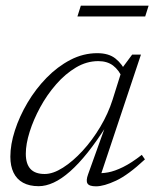

<svg xmlns="http://www.w3.org/2000/svg" viewBox="-20 -647 549 677"><path d="M290.5 -32 352 -203.5H355.5Q321 -149 289 -109Q257 -69 227 -42.5Q197 -16 169.2 -3.2Q141.5 9.5 116.5 9.5Q83.5 9.5 61.2 -2.8Q39 -15 27.8 -38.2Q16.5 -61.5 16.5 -94.5Q16.5 -137.5 32.5 -187Q48.5 -236.5 77 -284.8Q105.5 -333 144 -372.5Q182.5 -412 228 -435.8Q273.5 -459.5 323 -459.5Q363.5 -459.5 387.2 -440.5Q411 -421.5 426 -389.5L412 -371Q399.5 -400 378.8 -415.8Q358 -431.5 326.5 -431.5Q285.5 -431.5 247.8 -409Q210 -386.5 177.8 -349.5Q145.5 -312.5 121.8 -268.8Q98 -225 84.5 -182Q71 -139 71 -105Q71 -69 87.5 -51.2Q104 -33.5 137.5 -33.5Q167 -33.5 202 -55.8Q237 -78 271.2 -115.2Q305.5 -152.5 333.5 -199.5Q361.5 -246.5 377 -295.5L413 -410L446 -454.5H477L332 -20L320 -37Q338 -35 361.2 -39.2Q384.5 -43.5 414 -58Q443.5 -72.5 480 -101L491 -85Q432 -30 389.2 -10Q346.5 10 318.5 10Q294.5 10 288.5 0Q282.5 -10 290.5 -32ZM253 -589 265 -627H504L492 -589Z"/></svg>

Font: Newsreader Light
Style: Italic
Weight: 300
Italic angle: -17°
Designer: Hugues Gentile
Foundry: Production Type
Version: Version 1.003